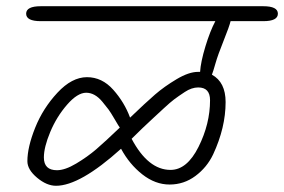

<svg xmlns="http://www.w3.org/2000/svg" viewBox="-20 -656 913 617"><path d="M111 -636H826Q873 -636 873 -612Q873 -588 826 -588H721Q717 -571 698.5 -525Q680 -479 672.5 -452.5Q665 -426 661 -416Q705 -392 705 -328Q705 -246 665 -160Q645 -118 608 -90.5Q571 -63 525 -63Q479 -63 437.5 -95.5Q396 -128 369 -178Q237 -59 160 -59Q130 -59 99 -85Q68 -111 68 -138Q68 -183 93 -245.5Q118 -308 164.5 -358Q211 -408 259.5 -408Q308 -408 344 -367.5Q380 -327 398 -278Q448 -326 478 -352Q508 -378 547.5 -401.5Q587 -425 616 -425H623Q625 -457 640 -506.5Q655 -556 672 -588H111Q64 -588 64 -612Q64 -636 111 -636ZM121 -150Q121 -109 163 -109Q189 -109 225 -130.5Q261 -152 289.5 -176.5Q318 -201 365 -246Q363 -248 349 -272Q335 -296 328.5 -304.5Q322 -313 309 -329Q285 -358 257 -358Q229 -358 195.5 -319.5Q162 -281 141.5 -232Q121 -183 121 -150ZM528 -110Q581 -110 618 -184Q655 -258 655 -334Q655 -375 617 -375Q596 -375 574 -360.5Q552 -346 539.5 -336.5Q527 -327 507 -308.5Q487 -290 474 -278Q437 -244 403 -210Q456 -110 528 -110Z"/></svg>

Font: Kalam Light
Style: Regular
Weight: 300
Version: Version 2.001;PS 1.0;hotconv 1.0.79;makeotf.lib2.5.61930; tt